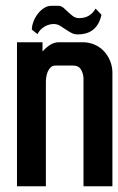

<svg xmlns="http://www.w3.org/2000/svg" viewBox="-20 -649 411 668"><path d="M333 -597.7Q318.4 -529.3 250 -529.3Q237.3 -529.3 227.1 -535.2Q216.8 -541 207.5 -547.4Q198.2 -553.7 188.5 -559.6Q178.7 -565.4 167 -565.4Q149.4 -565.4 133.8 -555.7Q118.2 -545.9 110.4 -530.3L90.8 -545.9Q90.8 -558.6 96.2 -573.2Q101.6 -587.9 111.3 -600.6Q121.1 -613.3 133.3 -621.1Q145.5 -628.9 160.2 -628.9H182.6Q192.4 -628.9 200.7 -622.1Q209 -615.2 216.8 -607.4Q224.6 -599.6 233.9 -592.8Q243.2 -585.9 254.9 -585.9Q293.9 -585.9 312.5 -619.1ZM371.1 -1H270.5V-375Q270.5 -391.6 262.2 -406.2Q253.9 -420.9 234.4 -420.9H172.9Q163.1 -420.9 156.7 -415Q150.4 -409.2 146.5 -400.4Q142.6 -391.6 141.1 -381.8Q139.6 -372.1 139.6 -364.3V-1H39.1V-502H127.9V-469.7Q138.7 -482.4 153.3 -492.2Q168 -502 184.6 -502H267.6Q290 -502 309.1 -493.7Q328.1 -485.4 341.8 -470.7Q355.5 -456.1 363.3 -436.5Q371.1 -417 371.1 -395.5Z"/></svg>

Font: RIT TN Joy
Style: Bold
Weight: 700
Designer: Hussain K H
Foundry: Rachana Institute of Typography
Version: 1.6.2